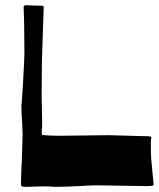

<svg xmlns="http://www.w3.org/2000/svg" viewBox="-20 -722 619 747"><path d="M148 -634Q143 -494 143 -482L142 -339Q142 -320 143 -306L144 -246Q144 -225 143 -220Q142 -214 142.5 -209Q143 -204 143 -202Q143 -198 144 -197L168 -195Q200 -193 221 -194L406 -196Q406 -196 511 -193L558 -192Q569 -191 569 -186Q569 -184 568 -181Q567 -178 567 -175V-129Q567 -111 573 -53L577 -11L578 -6Q578 -1 573 0.5Q568 2 555 2L482 1L358 -1Q333 -1 288 2Q268 3 243.5 4Q219 5 195 5L178 4Q172 3 155 3L110 4Q98 5 79 5Q66 5 63.5 1.5Q61 -2 61.5 -9Q62 -16 62 -21Q62 -43 65 -97L68 -200L66 -247Q65 -261 64 -280.5Q63 -300 63 -321Q63 -287 69 -389.5Q75 -492 75 -516L74 -629L72 -693V-694Q72 -702 83 -702L97 -701Q102 -701 110 -700.5Q118 -700 135 -700H144Q150 -700 150 -692Z"/></svg>

Font: Barrio
Style: Regular
Weight: 400
Designer: Pablo Cosgaya & Sergio Jimenez
Foundry: Pablo Cosgaya & Sergio Jimenez
Version: Version 1.005